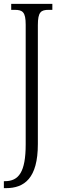

<svg xmlns="http://www.w3.org/2000/svg" viewBox="-20 -734 318 994"><path d="M0 240H11C106 240 176 189 176 12V-604C176 -672 192 -683 232 -683H251V-714H38V-683H56C97 -683 113 -672 113 -606V13C113 157 77 204 5 204H0Z"/></svg>

Font: Noto Serif Thai ExtraCondensed Light
Style: Regular
Weight: 300
Width: 2
Designer: Monotype Design Team
Foundry: Monotype Imaging Inc.
Version: Version 2.002